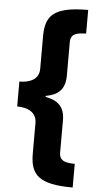

<svg xmlns="http://www.w3.org/2000/svg" viewBox="-64 -871 564 1075"><g transform="rotate(5 217.5 -333.0)"><path d="M38 -399V-259C95 -259 148 -237 148 -176V-3C148 115 196 166 387 166V33C344 32 300 29 300 -22V-205C300 -281 260 -314 192 -326V-332C258 -343 300 -375 300 -456V-644C300 -695 343 -698 387 -699V-832C194 -832 148 -780 148 -664V-480C148 -421 97 -399 38 -399Z"/></g></svg>

Font: Noto Sans Devanagari SemiCondensed Black
Style: Regular
Weight: 900
Width: 4
Designer: Jelle Bosma - Monotype Design Team
Foundry: Monotype Imaging Inc.
Version: Version 2.004